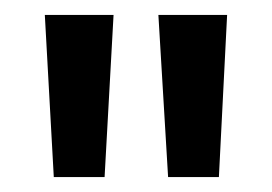

<svg xmlns="http://www.w3.org/2000/svg" viewBox="-20 -775 364 257"><path d="M205 -538 192 -755H284L273 -538ZM52 -538 40 -755H132L120 -538Z"/></svg>

Font: DM Sans 12pt Medium
Style: Regular
Weight: 500
Version: Version 4.004;gftools[0.9.30]